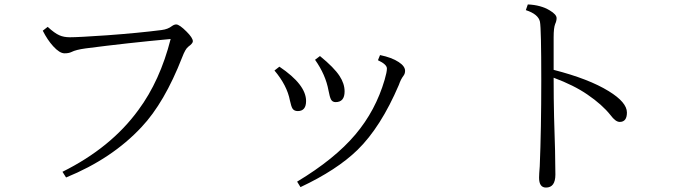

<svg xmlns="http://www.w3.org/2000/svg" viewBox="-20 -802 3040 857"><path d="M192.9 -682.1Q223.6 -653.8 245.1 -644.5Q264.6 -635.7 292 -635.7Q330.1 -635.7 458 -644.5Q598.6 -654.8 701.7 -668Q729.5 -671.4 748 -686Q757.8 -692.9 766.6 -692.9Q780.8 -692.9 813 -660.6Q840.8 -632.8 840.8 -617.7Q840.8 -608.4 820.8 -593.8Q807.6 -584.5 793 -545.9Q713.9 -343.3 611.8 -234.9Q480.5 -93.8 274.9 -9.8L258.8 -35.2Q475.1 -142.6 597.7 -311Q694.3 -441.4 741.7 -627.9Q550.3 -610.4 361.8 -585.9Q318.8 -580.1 298.8 -569.8Q287.1 -564 268.1 -564Q246.1 -564 217.3 -595.7Q191.9 -623.5 170.9 -665Z M1205.1 -487.3 1227.1 -504.4Q1346.2 -424.3 1346.2 -351.1Q1346.2 -306.2 1309.1 -306.2Q1293 -306.2 1285.6 -317.4Q1279.8 -326.7 1273.9 -354Q1261.2 -420.9 1205.1 -487.3ZM1386.2 -535.2 1408.2 -551.8Q1471.2 -500.5 1495.6 -462.9Q1518.1 -428.7 1518.1 -394Q1518.1 -346.2 1478 -346.2Q1463.9 -346.2 1457.5 -357.9Q1451.7 -368.7 1446.3 -397.9Q1433.6 -468.3 1386.2 -535.2ZM1321.3 33.2 1306.2 8.8Q1474.1 -92.3 1566.4 -201.7Q1656.7 -308.6 1696.8 -445.8Q1707 -480.5 1707 -496.1Q1707 -514.6 1667 -533.2L1676.3 -556.2Q1729 -545.4 1759.8 -524.9Q1788.1 -506.3 1788.1 -485.8Q1788.1 -472.7 1780.3 -462.9Q1769 -448.2 1760.3 -422.9Q1679.7 -234.4 1575.7 -132.8Q1483.4 -43 1321.3 33.2Z M2451.2 -490.2Q2607.9 -450.2 2697.3 -395Q2778.3 -345.2 2778.3 -299.8Q2778.3 -257.8 2746.1 -257.8Q2727.5 -257.8 2705.1 -288.1Q2667.5 -335.4 2602.1 -379.9Q2542 -421.4 2451.2 -455.1Q2451.2 -358.9 2453.1 -280.8Q2459 -109.4 2459 -22.9Q2459 35.2 2417 35.2Q2386.2 35.2 2386.2 -8.8Q2386.2 -23.4 2389.2 -60.1Q2396 -223.6 2396 -444.8Q2396 -673.8 2390.1 -705.1Q2382.8 -738.8 2327.1 -756.8L2335.9 -782.2Q2394 -779.8 2434.1 -755.4Q2464.4 -737.3 2464.4 -721.2Q2464.4 -708.5 2458 -694.8Q2451.2 -677.7 2451.2 -636.2Z"/></svg>

Font: I.Ming
Style: Regular
Weight: 400
Designer: Ichiten Fonts Project
Version: Version 6.11; Dec 27, 2019